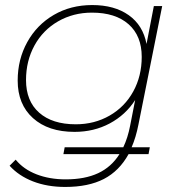

<svg xmlns="http://www.w3.org/2000/svg" viewBox="-20 -543 723 760"><path d="M501 40H573L568 67H489Q452 134 391 165.5Q330 197 238 197Q167 197 110.5 175Q54 153 18 113L42 89Q73 127 124.5 147Q176 167 240 167Q316 167 368.5 142.5Q421 118 453 67H231L236 40H468Q486 2 495 -45L515 -147Q477 -88 414.5 -54.5Q352 -21 275 -21Q171 -21 110.5 -75.5Q50 -130 50 -224Q50 -308 88 -376.5Q126 -445 193 -484Q260 -523 345 -523Q433 -523 489.5 -483Q546 -443 560 -369L589 -519H622L528 -50Q518 1 501 40ZM541 -318Q541 -401 489 -447Q437 -493 344 -493Q270 -493 210 -458.5Q150 -424 116.5 -363Q83 -302 83 -226Q83 -143 135 -97Q187 -51 280 -51Q354 -51 414 -85.5Q474 -120 507.5 -181Q541 -242 541 -318Z"/></svg>

Font: Montserrat Alternates ExLight
Style: Italic
Weight: 275
Italic angle: -11.3°
Designer: Julieta Ulanovsky
Foundry: Julieta Ulanovsky
Version: Version 7.200